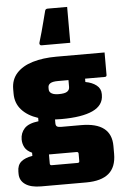

<svg xmlns="http://www.w3.org/2000/svg" viewBox="-66 -895 732 1141"><g transform="rotate(-5 300.0 -324.5)"><path d="M207 -635Q201 -635 198 -639.5Q195 -644 196 -650Q207 -685 214.5 -714Q222 -743 230 -772.5Q238 -802 247 -838Q250 -849 263 -849H379V-635ZM41 -88Q41 -126 65.5 -153Q90 -180 150 -187V-207Q88 -227 52.5 -266.5Q17 -306 17 -363V-390Q17 -447 51.5 -485Q86 -523 147.5 -541.5Q209 -560 289 -560H577V-426Q577 -415 566 -415H448V-395Q488 -388 513.5 -368Q539 -348 539 -316V-310Q539 -248 474.5 -218Q410 -188 287 -188Q267 -188 249 -189V-167Q249 -153 256 -147.5Q263 -142 283 -142H401Q581 -142 581 -2V45Q581 124 536 162Q491 200 401 200H132Q71 200 38 177Q5 154 5 114V101Q5 62 28.5 42Q52 22 96 15V-4Q65 -18 53 -40Q41 -62 41 -88ZM284 -337Q321 -337 335 -347Q349 -357 349 -374V-415H286Q255 -415 241 -406.5Q227 -398 227 -382V-372Q227 -359 235 -351Q249 -337 284 -337ZM206 80H361Q366 80 369 77Q371 75 371 69V26Q371 15 360 15H211Q203 15 195 15V69Q195 80 206 80Z"/></g></svg>

Font: Recursive Mn Lnr St XBk
Style: Regular
Weight: 1000
Monospace: yes
Version: Version 1.079;hotconv 1.0.112;makeotfexe 2.5.65598; ttfautoh